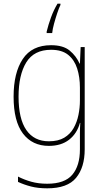

<svg xmlns="http://www.w3.org/2000/svg" viewBox="-20 -784 564 1045"><path d="M309 -757Q301 -741 291.5 -712.5Q282 -684 274 -654.5Q266 -625 264 -604H234V-612Q243 -649 257.5 -689Q272 -729 293 -764H309ZM258 -538Q324 -538 359.5 -508.5Q395 -479 413 -438H415L419 -528H441V29Q441 127 394 184Q347 241 237 241Q187 241 148.5 231Q110 221 78 206V177Q111 194 150 205Q189 216 237 216Q332 216 373.5 167Q415 118 415 29V-15Q415 -42 415 -63.5Q415 -85 417 -115H415Q399 -57 356 -23.5Q313 10 246 10Q156 10 105 -57Q54 -124 54 -258Q54 -388 104 -463Q154 -538 258 -538ZM258 -513Q165 -513 123 -444.5Q81 -376 81 -258Q81 -137 123.5 -76Q166 -15 246 -15Q297 -15 329.5 -34.5Q362 -54 380.5 -86.5Q399 -119 407 -158.5Q415 -198 415 -237V-307Q415 -364 400 -411Q385 -458 351 -485.5Q317 -513 258 -513Z"/></svg>

Font: Noto Sans SemiCondensed Thin
Style: Regular
Weight: 100
Width: 4
Designer: Monotype Design Team
Foundry: Monotype Imaging Inc.
Version: Version 2.013; ttfautohint (v1.8.4.7-5d5b)